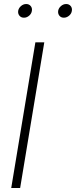

<svg xmlns="http://www.w3.org/2000/svg" viewBox="-20 -939 379 959"><path d="M201.2 -727.5 80.6 0H36.1L156.7 -727.5ZM298.8 -850.6Q284.7 -850.6 276.6 -860.6Q268.6 -870.6 270.5 -884.8Q272.9 -898.9 284.7 -908.9Q296.4 -918.9 310.5 -918.9Q324.7 -918.9 333 -908.9Q341.3 -898.9 338.9 -884.8Q336.9 -870.6 325 -860.6Q313 -850.6 298.8 -850.6ZM99.6 -850.6Q85.4 -850.6 77.1 -860.6Q68.8 -870.6 70.8 -884.8Q73.2 -898.9 85 -908.9Q96.7 -918.9 110.8 -918.9Q125 -918.9 133.3 -908.9Q141.6 -898.9 139.2 -884.8Q137.2 -870.6 125.5 -860.6Q113.8 -850.6 99.6 -850.6Z"/></svg>

Font: Inter Display ExtraLight
Style: Italic
Weight: 200
Italic angle: -9.39999°
Designer: Rasmus Andersson
Foundry: rsms
Version: Version 4.000;git-a52131595